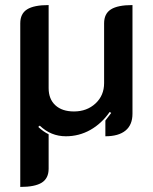

<svg xmlns="http://www.w3.org/2000/svg" viewBox="-20 -529 603 758"><path d="M60 -437Q60 -475 87 -492Q114 -509 172 -509V-181Q172 -138 198.5 -113.5Q225 -89 272 -89Q323 -89 357 -120.5Q391 -152 391 -201V-437Q391 -475 418 -492Q445 -509 503 -509V-80Q503 -36 475.5 -13.5Q448 9 396 9V-53Q414 -76 419 -83L413 -87Q381 -41 336.5 -16Q292 9 240 9Q181 9 137 -33L131 -28Q151 -9 172 1V137Q172 175 145 192Q118 209 60 209Z"/></svg>

Font: K2D SemiBold
Style: Regular
Weight: 600
Designer: Katatrad Aksorn Co.,Ltd.
Foundry: Cadson Demak Co.,Ltd.
Version: Version 1.000; ttfautohint (v1.6)